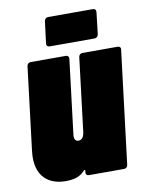

<svg xmlns="http://www.w3.org/2000/svg" viewBox="-81 -756 631 822"><g transform="rotate(-10 234.5 -344.5)"><path d="M380 -697H185C177 -697 170 -691 169 -682L157 -587C156 -578 161 -572 170 -572H365C374 -572 380 -578 382 -587L393 -682C394 -691 389 -697 380 -697ZM287 -505 248 -185C245 -164 236 -153 222 -153C208 -153 202 -164 205 -185L244 -505C245 -514 240 -520 232 -520H78C70 -520 63 -514 62 -505L18 -144C4 -31 69 8 137 8C168 8 198 4 222 -23C225 -27 228 -25 228 -21L227 -15C226 -6 231 0 240 0H393C402 0 408 -6 409 -15L469 -505C471 -514 465 -520 457 -520H303C295 -520 288 -514 287 -505Z"/></g></svg>

Font: Barlow Condensed Black
Style: Italic
Weight: 900
Width: 3
Italic angle: -7°
Designer: Jeremy Tribby
Foundry: Tribby Type
Version: Version 1.422;hotconv 1.0.109;makeotfexe 2.5.65596